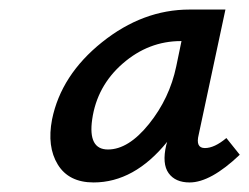

<svg xmlns="http://www.w3.org/2000/svg" viewBox="-20 -684 522 402"><path d="M454 -395 482 -360Q421 -302 377 -302Q347 -302 333 -321.5Q319 -341 328 -380L330 -387Q261 -302 176 -302Q124 -302 101 -339.5Q78 -377 89 -434Q108 -527 193.5 -595.5Q279 -664 377 -664H452L396 -402Q389 -374 409 -374Q429 -374 454 -395ZM206 -371Q249 -371 292 -424.5Q335 -478 349 -545L360 -598H359Q291 -598 237 -551Q183 -504 173 -434Q164 -371 206 -371Z"/></svg>

Font: EauTestInfant Semibold
Style: Italic
Weight: 600
Italic angle: -12°
Designer: Christian Thalmann (Catharsis Fonts)
Version: Version 0.001;PS 000.001;hotconv 1.0.88;makeotf.lib2.5.64775